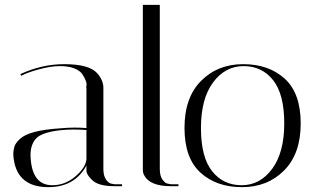

<svg xmlns="http://www.w3.org/2000/svg" viewBox="-20 -769 1302 793"><path d="M453 0Q385 0 360 -26Q337 -48 337 -64V-85Q288 4 180 4Q54 4 37 -110Q35 -122 35 -134.5Q35 -147 39 -162Q43 -177 62 -195Q100 -231 229 -239Q261 -242 288 -242Q315 -242 337 -240V-406Q335 -407 337 -415.5Q339 -424 333.5 -437.5Q328 -451 319 -464Q310 -477 287 -486.5Q264 -496 227 -496Q190 -496 140.5 -482.5Q91 -469 68 -456L64 -463Q153 -504 245 -504Q348 -504 381 -467Q407 -438 407 -406V-71Q407 -42 418.5 -26.5Q430 -11 442 -10L453 -8H484V0ZM196 -4Q249 -4 291.5 -40.5Q334 -77 337 -111V-232Q310 -234 282.5 -234Q255 -234 228 -231Q152 -222 129 -197Q106 -172 106 -128Q106 -120 107 -110Q116 -4 196 -4Z M686 0Q598 0 575 -46Q570 -56 570 -64V-749H640V-71Q640 -42 651.5 -26.5Q663 -11 675 -10L686 -8H717V0Z M979.5 4Q874 4 808 -56Q742 -116 742 -241Q742 -366 810.5 -435Q879 -504 984.5 -504Q1090 -504 1156 -444Q1222 -384 1222 -259Q1222 -134 1153.5 -65Q1085 4 979.5 4ZM986 -496Q910 -496 860 -428.5Q810 -361 810 -240.5Q810 -120 856 -62Q902 -4 978 -4Q1054 -4 1104 -71.5Q1154 -139 1154 -259.5Q1154 -380 1108 -438Q1062 -496 986 -496Z"/></svg>

Font: Italiana
Style: Regular
Weight: 400
Designer: Santiago Orozco
Foundry: Santiago Orozco
Version: Version 001.001